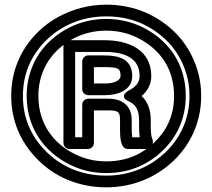

<svg xmlns="http://www.w3.org/2000/svg" viewBox="-20 -766 908 821"><path d="M78 -356C78 -463.2 122.8 -541.6 181.9 -597.9C239 -652.3 324 -696 434.7 -696C547.9 -696 629.7 -651.6 687.1 -597.8C729.2 -558.3 759.7 -508.9 777.6 -448C786 -419 790.3 -388.5 790.3 -356C790.3 -250.9 745.7 -169.8 686.5 -113.6C629.2 -59.4 544.6 -15 434.7 -15C321.1 -15 238.2 -59.2 182 -113.5C122.8 -170.7 78 -248.4 78 -356ZM28 -356C28 -233.3 80.6 -142 147.3 -77.5C211.5 -15.4 307.4 35 434.7 35C558.6 35 655.7 -15.6 720.8 -77.4C788.6 -141.5 840.3 -235.9 840.3 -356C840.3 -392.9 835.4 -428.3 825.5 -462C805.4 -530.9 769.9 -588.7 721.3 -634.2C656.4 -695 561.9 -746 434.7 -746C397.4 -746 361.3 -741.4 326.5 -732.2C254.5 -713 194.7 -679.1 147.4 -634.1C80.4 -570.3 28 -478.2 28 -356ZM94 -356C94 -203.8 186.2 -99 302 -51.4C343.3 -34.4 387.7 -26 434.7 -26C542.2 -26 620.5 -68.9 674.8 -121C731.5 -175.5 774.3 -252.4 774.3 -356C774.3 -494 700 -588.9 605.2 -641.4C559.9 -666.5 503 -685 434.7 -685C330 -685 248.9 -642.1 193.8 -590.8C136.4 -537.3 94 -455.9 94 -356ZM144 -356C144 -441.4 179.9 -509.5 227.9 -554.2C275.4 -598.5 344.1 -635 434.7 -635C493.8 -635 542 -619.2 581 -597.6C663.1 -552.1 724.3 -474.2 724.3 -356C724.3 -266.8 689 -204 640.1 -157C593.3 -112.1 528.3 -76 434.7 -76C393.7 -76 356 -83.3 321 -97.6C220.2 -139 144 -226.2 144 -356ZM543.3 -251C543.3 -312.1 505.7 -344 442.4 -344H356.6C341.5 -344 331.6 -329.7 331.6 -319V-179H301.3V-544H427C523.4 -544 576.9 -511.5 576.9 -441C576.9 -411 559.4 -393.7 529 -378.3C529 -378.3 484.8 -353.8 530 -333.2C560.3 -319.4 574.7 -296.3 574.7 -251V-224C574.7 -209.4 575.2 -192.8 577.5 -179H545.6C544 -190 543.3 -200.2 543.3 -210ZM526 -129H608.5C619.2 -129 633.5 -138.9 633.5 -154V-162C633.5 -165.6 632.6 -169.7 630.9 -173.2C626.8 -181.3 624.7 -200.9 624.7 -224V-251C624.7 -292.9 614 -328.4 585.7 -355.5C607.6 -373.6 626.9 -402.9 626.9 -441C626.9 -551.7 531.7 -594 427 -594H276.3C265.6 -594 251.3 -584.1 251.3 -569V-154C251.3 -143.3 261.2 -129 276.3 -129H356.6C367.3 -129 381.6 -138.9 381.6 -154V-294H442.4C487.7 -294 493.3 -286.3 493.3 -251V-210C493.3 -181.8 494.6 -129 526 -129ZM545.5 -441C545.5 -514.4 486.3 -529 427 -529H356.6C341.5 -529 331.6 -514.7 331.6 -504V-384C331.6 -368.9 345.9 -359 356.6 -359H430.3C475.7 -359 545.5 -376.2 545.5 -441ZM495.5 -441C495.5 -425.3 474.2 -409 430.3 -409H381.6V-479H427C485.7 -479 495.5 -473.4 495.5 -441Z"/></svg>

Font: Asimov
Style: WidOu
Weight: 500
Designer: Google
Version: Version 2.000980; 2014